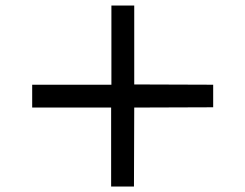

<svg xmlns="http://www.w3.org/2000/svg" viewBox="-20 -704 891 698"><path d="M467 -26H384V-313H97V-396H385V-684H468V-397L755 -396V-314L468 -313Z"/></svg>

Font: Zen Kaku Gothic Antique
Style: Bold
Weight: 700
Designer: Yoshimichi Ohira
Foundry: Positype
Version: Version 1.001